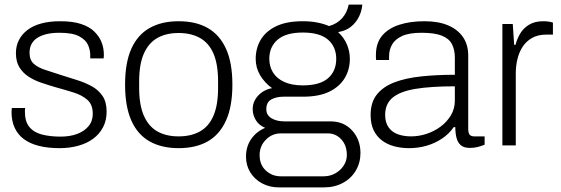

<svg xmlns="http://www.w3.org/2000/svg" viewBox="-20 -630 2430 832"><path d="M238 12Q187 12 148 2Q109 -8 83 -27.5Q57 -47 43.5 -76.5Q30 -106 30 -144Q30 -148 30.5 -153Q31 -158 31 -162H89Q88 -156 88 -152.5Q88 -149 88 -145Q88 -103 107.5 -79.5Q127 -56 162 -47Q197 -38 243 -38Q283 -38 314 -49.5Q345 -61 363.5 -83Q382 -105 382 -137Q382 -177 358.5 -197.5Q335 -218 298 -229.5Q261 -241 221 -252Q190 -261 159 -271.5Q128 -282 103.5 -298Q79 -314 64 -338.5Q49 -363 49 -400Q49 -431 62 -456.5Q75 -482 99.5 -500.5Q124 -519 159.5 -528.5Q195 -538 241 -538Q295 -538 331.5 -526Q368 -514 389.5 -492.5Q411 -471 420.5 -446Q430 -421 430 -394Q430 -391 430 -386.5Q430 -382 429 -377H371V-392Q371 -413 361.5 -435Q352 -457 323.5 -472.5Q295 -488 238 -488Q205 -488 181 -482Q157 -476 141 -465.5Q125 -455 116.5 -439Q108 -423 108 -401Q108 -369 127.5 -352.5Q147 -336 178 -326.5Q209 -317 244 -305Q279 -294 314 -283Q349 -272 378 -256Q407 -240 424.5 -214Q442 -188 442 -146Q442 -108 426.5 -78.5Q411 -49 384 -29Q357 -9 319.5 1.5Q282 12 238 12Z M754 12Q680 12 628 -17.5Q576 -47 549 -108Q522 -169 522 -263Q522 -358 549 -418.5Q576 -479 628 -508.5Q680 -538 754 -538Q829 -538 880.5 -508.5Q932 -479 959.5 -418.5Q987 -358 987 -263Q987 -169 959.5 -108Q932 -47 880.5 -17.5Q829 12 754 12ZM754 -39Q808 -39 846.5 -60.5Q885 -82 905 -128.5Q925 -175 925 -249V-277Q925 -352 905 -398Q885 -444 846.5 -465.5Q808 -487 754 -487Q700 -487 662 -465.5Q624 -444 603.5 -398Q583 -352 583 -277V-249Q583 -175 603.5 -128.5Q624 -82 662 -60.5Q700 -39 754 -39Z M1188 182Q1149 182 1116.5 165Q1084 148 1065 117.5Q1046 87 1046 49Q1046 5 1068.5 -27.5Q1091 -60 1129 -76Q1102 -87 1088.5 -109.5Q1075 -132 1075 -157Q1075 -190 1098.5 -215.5Q1122 -241 1159 -248Q1127 -271 1107.5 -303.5Q1088 -336 1088 -375Q1088 -421 1110 -458Q1132 -495 1177 -516.5Q1222 -538 1292 -538Q1326 -538 1354.5 -532.5Q1383 -527 1406 -517Q1441 -527 1462.5 -551Q1484 -575 1491 -610H1550Q1548 -583 1535.5 -557.5Q1523 -532 1500.5 -514Q1478 -496 1445 -491Q1471 -467 1483.5 -437Q1496 -407 1496 -375Q1496 -329 1474 -292Q1452 -255 1407.5 -233Q1363 -211 1293 -211H1209Q1177 -211 1155.5 -199Q1134 -187 1134 -157Q1134 -131 1156.5 -117.5Q1179 -104 1213 -104H1413Q1470 -104 1506 -64.5Q1542 -25 1542 33Q1542 75 1522 109Q1502 143 1466 162.5Q1430 182 1384 182ZM1197 134H1382Q1410 134 1432.5 121.5Q1455 109 1469 88Q1483 67 1483 42Q1483 0 1459 -26Q1435 -52 1401 -52H1197Q1159 -52 1132 -24.5Q1105 3 1105 42Q1105 84 1132 109Q1159 134 1197 134ZM1292 -260Q1366 -260 1401.5 -291Q1437 -322 1437 -375Q1437 -427 1401.5 -458Q1366 -489 1292 -489Q1219 -489 1183 -458Q1147 -427 1147 -375Q1147 -342 1163 -316Q1179 -290 1211.5 -275Q1244 -260 1292 -260Z M1753 12Q1719 12 1688.5 4Q1658 -4 1635 -21.5Q1612 -39 1599 -66Q1586 -93 1586 -132Q1586 -187 1613.5 -221Q1641 -255 1690 -273.5Q1739 -292 1806 -299Q1873 -306 1951 -306V-380Q1951 -414 1938.5 -438.5Q1926 -463 1894.5 -475.5Q1863 -488 1807 -488Q1753 -488 1722.5 -474Q1692 -460 1679 -437Q1666 -414 1666 -387V-370H1610Q1609 -375 1609 -380Q1609 -385 1609 -392Q1609 -443 1635.5 -475Q1662 -507 1709.5 -522.5Q1757 -538 1819 -538Q1880 -538 1922 -520Q1964 -502 1986.5 -469Q2009 -436 2009 -389V-72Q2009 -53 2015.5 -46Q2022 -39 2035 -39H2080V-3Q2063 4 2047.5 7.5Q2032 11 2017 11Q1990 11 1976.5 -1Q1963 -13 1958 -33.5Q1953 -54 1953 -79H1946Q1926 -50 1895.5 -29.5Q1865 -9 1828.5 1.5Q1792 12 1753 12ZM1761 -39Q1795 -39 1828.5 -50Q1862 -61 1889.5 -81.5Q1917 -102 1934 -130.5Q1951 -159 1951 -194V-256Q1848 -256 1781 -245Q1714 -234 1681.5 -207Q1649 -180 1649 -132Q1649 -99 1664 -78Q1679 -57 1704.5 -48Q1730 -39 1761 -39Z M2157 0V-526H2202L2208 -436H2214Q2220 -460 2233.5 -483.5Q2247 -507 2272 -522.5Q2297 -538 2334 -538Q2349 -538 2360 -536Q2371 -534 2376 -532V-480H2347Q2311 -480 2285.5 -465.5Q2260 -451 2244.5 -427Q2229 -403 2222 -373Q2215 -343 2215 -312V0Z"/></svg>

Font: Archivo SemiBold ExtraLight
Style: Regular
Weight: 250
Version: Version 2.001